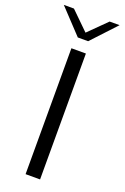

<svg xmlns="http://www.w3.org/2000/svg" viewBox="-187 -944 646 996"><g transform="rotate(20 136.0 -446.5)"><path d="M-18 -893H38L137 -796L235 -893H290L165 -759H108ZM96 0V-695H176V0Z"/></g></svg>

Font: Coval
Style: ExtraLight
Weight: 250
Foundry: Context Ltd
Version: Version 001.000